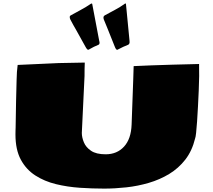

<svg xmlns="http://www.w3.org/2000/svg" viewBox="-20 -1066 1229 1109"><path d="M581.5 23.4Q513.2 23.4 441.4 18.6Q369.6 13.7 303.2 -2.4Q236.8 -18.6 184.1 -52.5Q131.3 -86.4 100.3 -143.8Q69.3 -201.2 69.3 -289.1Q69.3 -298.8 69.6 -309.3Q69.8 -319.8 70.3 -330.6L72.8 -480.5Q75.2 -553.7 75.9 -603.5Q76.7 -653.3 82 -690.9L318.8 -701.7L469.7 -704.6Q468.8 -685.1 468.5 -665.5Q468.3 -646 468.3 -627.4L453.1 -308.6Q452.6 -305.2 452.6 -298.3Q452.6 -272.9 464.4 -244.1Q476.1 -215.3 505.9 -195.1Q535.6 -174.8 590.3 -174.8Q655.8 -174.8 696.5 -219.2Q737.3 -263.7 740.2 -346.7L749.5 -604.5L752 -684.1Q801.3 -686.5 855.2 -688.5Q909.2 -690.4 976.1 -692.4Q1043 -694.3 1129.9 -696.3Q1129.9 -679.2 1130.1 -662.1Q1130.4 -645 1130.4 -626.5Q1129.9 -588.4 1127.9 -542.7Q1126 -497.1 1123.5 -450.9Q1121.1 -404.8 1118.4 -365.2Q1115.7 -325.7 1112.8 -299.1Q1109.9 -272.5 1106.9 -266.1Q1089.4 -194.3 1050.3 -144Q1011.2 -93.8 957 -61Q902.8 -28.3 839.6 -9.8Q776.4 8.8 710.2 16.1Q644 23.4 581.5 23.4ZM489.3 -778.3Q482.9 -778.3 472.2 -798.6Q461.4 -818.8 435.5 -864.7Q424.8 -884.8 417.7 -896.7Q410.6 -908.7 403.8 -920.9Q397 -933.1 386.2 -953.6Q382.8 -960.9 382.8 -967.8Q382.8 -974.6 390.1 -978Q417 -993.2 447.3 -1009.3Q477.5 -1025.4 504.4 -1043.9Q509.3 -1045.9 509.8 -1045.9Q511.7 -1045.9 512.7 -1043L552.7 -832Q553.7 -827.6 554.4 -824.5Q555.2 -821.3 555.2 -818.4Q555.2 -811 549.3 -807.6Q534.2 -801.3 522.5 -795.7Q510.7 -790 493.2 -779.8Q491.7 -778.3 489.3 -778.3ZM656.2 -778.3Q649.9 -778.3 642.1 -798.6Q634.3 -818.8 615.7 -864.7Q607.9 -884.8 602.8 -897Q597.7 -909.2 592.8 -921.4Q587.9 -933.6 579.6 -953.6Q577.6 -959.5 577.6 -964.8Q577.6 -973.1 586.4 -978Q613.8 -993.2 643.6 -1008.8Q673.3 -1024.4 700.2 -1043.9Q700.2 -1044.9 701.7 -1044.9Q703.1 -1044.9 703.1 -1045.4Q703.6 -1045.4 704.1 -1045.7Q704.6 -1045.9 704.6 -1045.9Q707.5 -1045.9 707.5 -1043L728 -832Q728 -828.6 728.3 -826.4Q728.5 -824.2 728.5 -822.3Q728.5 -812.5 720.7 -807.6Q704.1 -801.3 692.4 -795.7Q680.7 -790 660.6 -779.8Q659.2 -778.3 656.2 -778.3Z"/></svg>

Font: Seymour One
Style: Regular
Weight: 400
Designer: Vernon Adams
Foundry: Vernon Adams
Version: Version 1.100; ttfautohint (v1.8.4.7-5d5b);gftools[0.9.33]